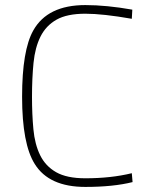

<svg xmlns="http://www.w3.org/2000/svg" viewBox="-20 -728 585 756"><path d="M316 8Q173 8 117 -82Q67 -161 67 -347Q67 -530 111 -608Q167 -708 316 -708Q399 -708 501 -690L499 -654Q385 -674 316 -674Q244 -674 202.5 -650.5Q161 -627 139.5 -584Q118 -541 112 -480.5Q106 -420 106 -347Q106 -278 111.5 -219Q117 -160 138 -117Q159 -74 201 -50Q243 -26 316 -26Q417 -26 499 -46L502 -11Q426 8 316 8Z"/></svg>

Font: Storia Sans Thin
Style: Regular
Weight: 100
Designer: Accademia di Belle Arti di Urbino and others
Foundry: Accademia di Belle Arti di Urbino and others.
Version: Version 60.001;May 25, 2020;FontCreator 12.0.0.2522 64-bit